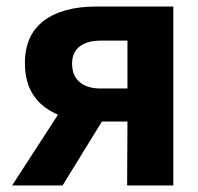

<svg xmlns="http://www.w3.org/2000/svg" viewBox="-20 -566 603 586"><path d="M17 0 157 -216Q56 -259 56 -373Q56 -459 113.5 -502.5Q171 -546 273 -546H509V0H368L369 -195H291L171 0ZM286 -296H369V-442H288Q246 -442 223 -424Q200 -406 200 -372Q200 -335 223 -315.5Q246 -296 286 -296Z"/></svg>

Font: Noto Sans Mono SemiCondensed
Style: Bold
Weight: 700
Width: 4
Designer: Monotype Design Team
Foundry: Monotype Imaging Inc.
Version: Version 2.014